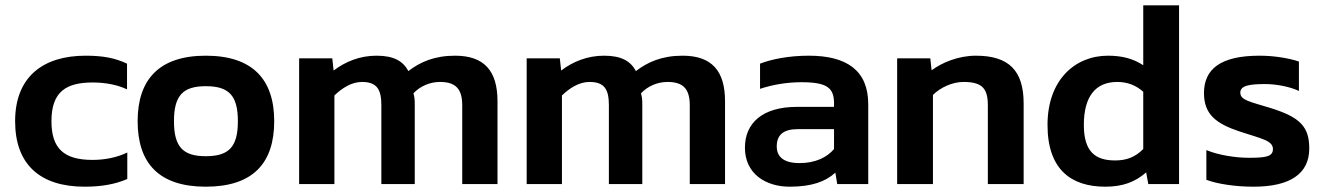

<svg xmlns="http://www.w3.org/2000/svg" viewBox="-20 -694 4994 724"><path d="M299 10C362 10 414 1 460 -19V-119C421 -100 375 -91 329 -91C220 -91 174 -135 174 -237C174 -348 229 -383 330 -383C380 -383 426 -373 459 -357V-454C414 -475 370 -484 303 -484C142 -484 37 -404 37 -237C37 -75 130 10 299 10Z M756 10C934 10 1014 -79 1014 -237C1014 -394 933 -484 756 -484C580 -484 499 -394 499 -237C499 -79 579 10 756 10ZM756 -105C670 -105 636 -140 636 -237C636 -334 670 -369 756 -369C843 -369 877 -334 877 -237C877 -140 843 -105 756 -105Z M1108 0H1241V-334C1269 -361 1305 -385 1345 -385C1402 -385 1418 -356 1418 -297V0H1544V-301C1544 -319 1543 -328 1539 -342C1564 -369 1601 -385 1639 -385C1698 -385 1723 -359 1723 -297V0H1856V-312C1856 -428 1805 -484 1696 -484C1618 -484 1564 -460 1520 -426C1500 -463 1466 -484 1400 -484C1337 -484 1283 -462 1238 -428L1233 -474H1108Z M1966 0H2099V-334C2127 -361 2163 -385 2203 -385C2260 -385 2276 -356 2276 -297V0H2402V-301C2402 -319 2401 -328 2397 -342C2422 -369 2459 -385 2497 -385C2556 -385 2581 -359 2581 -297V0H2714V-312C2714 -428 2663 -484 2554 -484C2476 -484 2422 -460 2378 -426C2358 -463 2324 -484 2258 -484C2195 -484 2141 -462 2096 -428L2091 -474H1966Z M2958 10C3040 10 3093 -9 3130 -43L3137 0H3254V-301C3254 -429 3172 -484 3030 -484C2955 -484 2890 -471 2846 -454V-359C2894 -375 2949 -384 3002 -384C3100 -384 3125 -362 3125 -304V-291H2985C2855 -291 2789 -230 2789 -137C2789 -39 2867 10 2958 10ZM2995 -79C2936 -79 2909 -102 2909 -142C2909 -186 2935 -207 2988 -207H3125V-132C3099 -101 3055 -79 2995 -79Z M3363 0H3498V-336C3526 -364 3571 -385 3613 -385C3683 -385 3705 -361 3705 -297V0H3840V-304C3840 -427 3785 -484 3660 -484C3594 -484 3532 -458 3493 -429L3488 -474H3363Z M4148 10C4214 10 4261 -8 4302 -44L4310 0H4426V-674H4291V-448C4253 -473 4211 -484 4158 -484C4033 -484 3930 -392 3930 -223C3930 -52 4022 10 4148 10ZM4185 -89C4110 -89 4067 -122 4067 -223C4067 -329 4110 -385 4193 -385C4232 -385 4264 -372 4291 -348V-132C4261 -102 4229 -89 4185 -89Z M4707 10C4845 10 4917 -39 4917 -134C4917 -216 4883 -252 4770 -287C4692 -311 4657 -316 4657 -345C4657 -372 4694 -377 4751 -377C4791 -377 4842 -368 4878 -351V-462C4842 -474 4787 -484 4729 -484C4582 -484 4520 -433 4520 -343C4520 -261 4568 -227 4655 -198C4737 -171 4780 -164 4780 -132C4780 -104 4755 -99 4689 -99C4639 -99 4575 -109 4529 -128V-16C4568 -1 4636 10 4707 10Z"/></svg>

Font: Kanit Medium
Style: Regular
Weight: 500
Designer: Katatrad Team
Foundry: CadsonDemak
Version: Version 1.000;PS 001.000;hotconv 1.0.88;makeotf.lib2.5.64775